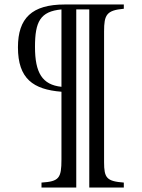

<svg xmlns="http://www.w3.org/2000/svg" viewBox="-20 -682 632 856"><path d="M254 -295C168 -304 136 -358 136 -473C136 -585 159 -631 254 -640ZM532 154V132C456 126 444 112 444 41V-542C444 -616 455 -636 532 -643V-662H269C122 -662 60 -601 60 -471C60 -331 128 -283 254 -273V29C254 113 243 127 165 132V154H320V-640H378V154Z"/></svg>

Font: XITS Math
Style: Regular
Weight: 400
Designer: MicroPress Inc., with final additions and corrections provided by Coen Hoffman, Elsevier (retired)
Version: Version 1.302